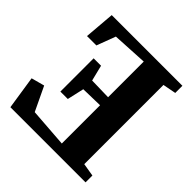

<svg xmlns="http://www.w3.org/2000/svg" viewBox="-195 -893 1043 1043"><g transform="rotate(45 326.0 -371.5)"><path d="M543 -65 618 -52.5V0H40.5L11 -192.5L87 -213L153 -74.5L377.5 -58V-352L251.5 -349L229.5 -252H172.5V-507.5H229.5L252 -416.5L377.5 -413.5V-687.5L174.5 -676.5L133.5 -567.5H61.5L76 -743H619V-688L543 -673.5Z"/></g></svg>

Font: Merriweather 48pt ExtraBold
Style: Regular
Weight: 800
Version: Version 2.100